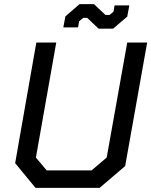

<svg xmlns="http://www.w3.org/2000/svg" viewBox="-20 -905 729 925"><path d="M53 -119 155 -700H251L153 -146L205 -84H421L494 -146L593 -700H689L583 -105L460 0H151ZM400 -819H381L361 -802L356 -773H285L295 -826L363 -885H433L488 -833H508L527 -849L532 -879H603L593 -825L525 -767H455Z"/></svg>

Font: Chakra Petch Medium
Style: Italic
Weight: 500
Italic angle: -10°
Designer: Katatrad Aksorn Co.,Ltd.
Foundry: Cadson Demak Co.,Ltd.
Version: Version 1.000; ttfautohint (v1.6)